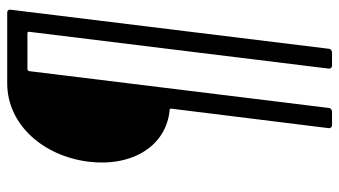

<svg xmlns="http://www.w3.org/2000/svg" viewBox="-224 -516 940 532"><g transform="rotate(-90 246.0 -250.0)"><path d="M281 -700C168 -700 80 -602 64 -475C49 -353 108 -259 207 -250C210 -250 211 -248 211 -246L157 190C156 196 160 200 166 200H202C208 200 213 196 213 190L315 -640C316 -642 318 -644 320 -644H421C422 -644 424 -642 424 -640L322 190C321 196 325 200 330 200H366C372 200 377 196 377 190L485 -690C486 -696 483 -700 477 -700Z"/></g></svg>

Font: Barlow Semi Condensed
Style: Italic
Weight: 400
Width: 4
Italic angle: -7°
Designer: Jeremy Tribby
Foundry: Tribby Type
Version: Version 1.422;hotconv 1.0.109;makeotfexe 2.5.65596